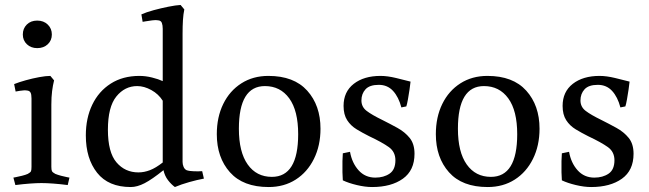

<svg xmlns="http://www.w3.org/2000/svg" viewBox="-20 -738 2618 774"><path d="M187 -316V-66Q187 -53 189.5 -48Q192 -43 203 -37Q213 -33 226 -29.5Q239 -26 249.5 -24Q260 -22 260 -22L253 8Q222 4 194.5 2Q167 0 147 0Q128 0 100.5 2Q73 4 42 8L34 -22Q34 -22 44.5 -24Q55 -26 69 -29.5Q83 -33 92 -37Q103 -43 105 -48Q107 -53 107 -66V-341Q107 -358 103 -365Q99 -372 90 -373Q78 -375 60.5 -372Q43 -369 43 -369L37 -399Q57 -407 84 -414.5Q111 -422 138 -427Q165 -432 183 -432L198 -414Q193 -394 190 -370.5Q187 -347 187 -316ZM72 -599Q72 -623 88 -639Q104 -655 130 -655Q156 -655 172.5 -639Q189 -623 189 -599Q189 -575 172.5 -559.5Q156 -544 130 -544Q105 -544 88.5 -559.5Q72 -575 72 -599Z M716 -85Q716 -75 720 -65.5Q724 -56 732 -52Q743 -48 762.5 -47.5Q782 -47 795 -48L802 -18Q775 -13 743 -4Q711 5 685 16Q670 5 657 -12Q644 -29 639 -52Q593 -15 563 0.5Q533 16 507 16Q417 16 371.5 -41.5Q326 -99 326 -192Q326 -262 352 -316Q378 -370 426.5 -401Q475 -432 542 -432Q567 -432 593 -425.5Q619 -419 636 -411V-622Q636 -636 632.5 -645.5Q629 -655 618 -656Q609 -658 594 -656Q579 -654 567 -652Q555 -650 555 -650L550 -680Q570 -689 599.5 -697Q629 -705 659 -711Q689 -717 708 -718L723 -700Q719 -681 717.5 -657Q716 -633 716 -602ZM538 -43Q561 -43 584.5 -52Q608 -61 636 -83V-332Q619 -359 590 -375Q561 -391 533 -391Q483 -391 449 -349Q415 -307 415 -215Q415 -124 449.5 -83.5Q484 -43 538 -43Z M854 -197Q854 -266 880 -319Q906 -372 953 -402Q1000 -432 1062 -432Q1165 -432 1218.5 -372.5Q1272 -313 1272 -219Q1272 -151 1245.5 -97.5Q1219 -44 1172 -14Q1125 16 1063 16Q960 16 907 -43.5Q854 -103 854 -197ZM943 -219Q943 -125 978.5 -75Q1014 -25 1076 -25Q1182 -25 1182 -197Q1182 -292 1146 -341.5Q1110 -391 1048 -391Q943 -391 943 -219Z M1493 -22Q1527 -22 1550.5 -38Q1574 -54 1574 -92Q1574 -126 1547.5 -145Q1521 -164 1468 -189Q1442 -202 1418 -216.5Q1394 -231 1379.5 -253.5Q1365 -276 1365 -311Q1365 -368 1406 -400Q1447 -432 1514 -432Q1542 -432 1577 -423.5Q1612 -415 1635 -409Q1634 -398 1631 -377.5Q1628 -357 1624.5 -337.5Q1621 -318 1618 -309L1598 -305Q1587 -347 1564.5 -371.5Q1542 -396 1507 -396Q1470 -396 1453.5 -378Q1437 -360 1437 -333Q1437 -307 1458 -291Q1479 -275 1520 -255Q1552 -239 1582 -222.5Q1612 -206 1631.5 -182Q1651 -158 1651 -118Q1651 -51 1604 -17.5Q1557 16 1480 16Q1452 16 1418.5 8Q1385 0 1362 -11Q1361 -21 1360.5 -43.5Q1360 -66 1360.5 -88.5Q1361 -111 1362 -120L1391 -126Q1399 -81 1425.5 -51.5Q1452 -22 1493 -22Z M1737 -197Q1737 -266 1763 -319Q1789 -372 1836 -402Q1883 -432 1945 -432Q2048 -432 2101.5 -372.5Q2155 -313 2155 -219Q2155 -151 2128.5 -97.5Q2102 -44 2055 -14Q2008 16 1946 16Q1843 16 1790 -43.5Q1737 -103 1737 -197ZM1826 -219Q1826 -125 1861.5 -75Q1897 -25 1959 -25Q2065 -25 2065 -197Q2065 -292 2029 -341.5Q1993 -391 1931 -391Q1826 -391 1826 -219Z M2376 -22Q2410 -22 2433.5 -38Q2457 -54 2457 -92Q2457 -126 2430.5 -145Q2404 -164 2351 -189Q2325 -202 2301 -216.5Q2277 -231 2262.5 -253.5Q2248 -276 2248 -311Q2248 -368 2289 -400Q2330 -432 2397 -432Q2425 -432 2460 -423.5Q2495 -415 2518 -409Q2517 -398 2514 -377.5Q2511 -357 2507.5 -337.5Q2504 -318 2501 -309L2481 -305Q2470 -347 2447.5 -371.5Q2425 -396 2390 -396Q2353 -396 2336.5 -378Q2320 -360 2320 -333Q2320 -307 2341 -291Q2362 -275 2403 -255Q2435 -239 2465 -222.5Q2495 -206 2514.5 -182Q2534 -158 2534 -118Q2534 -51 2487 -17.5Q2440 16 2363 16Q2335 16 2301.5 8Q2268 0 2245 -11Q2244 -21 2243.5 -43.5Q2243 -66 2243.5 -88.5Q2244 -111 2245 -120L2274 -126Q2282 -81 2308.5 -51.5Q2335 -22 2376 -22Z"/></svg>

Font: Buenard
Style: Regular
Weight: 400
Version: Version 2.000